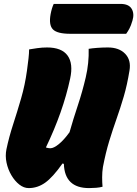

<svg xmlns="http://www.w3.org/2000/svg" viewBox="-20 -953 703 983"><path d="M127 10Q102 10 79 -8Q56 -26 38.5 -55.5Q21 -85 13.5 -120Q6 -155 13 -189Q26 -251 47 -315.5Q68 -380 88 -449Q108 -518 118 -591Q123 -627 126 -654Q129 -681 129 -700Q146 -703 171 -706.5Q196 -710 221 -710Q296 -710 326 -668.5Q356 -627 339 -550Q303 -381 215 -198Q219 -197 224.5 -195.5Q230 -194 238 -194Q255 -194 281 -215Q307 -236 336 -276Q355 -343 378.5 -413.5Q402 -484 419 -557Q436 -630 434 -703Q451 -706 478.5 -708Q506 -710 532 -710Q590 -710 621 -677.5Q652 -645 643 -592Q631 -518 613.5 -458.5Q596 -399 576.5 -344Q557 -289 539 -230Q521 -171 507 -98Q503 -73 503 -45.5Q503 -18 505 3Q491 7 472 8.5Q453 10 436 10Q311 10 307 -114L300 -116Q250 -45 211 -17.5Q172 10 127 10ZM255 -933H597Q639 -933 654 -908Q669 -883 658 -847Q650 -820 642 -805.5Q634 -791 626 -780H340Q273 -780 251 -802.5Q229 -825 239 -880Q245 -912 255 -933Z"/></svg>

Font: Recursive Mn Csl St XBk
Style: Italic
Weight: 1000
Italic angle: -15°
Monospace: yes
Version: Version 1.079;hotconv 1.0.112;makeotfexe 2.5.65598; ttfautoh